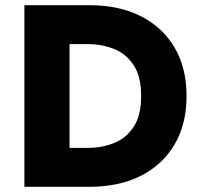

<svg xmlns="http://www.w3.org/2000/svg" viewBox="-20 -720 773 740"><path d="M324 0H74V-700H324Q439 -700 523 -657.5Q607 -615 653 -536.5Q699 -458 699 -350Q699 -242 653 -163.5Q607 -85 523 -42.5Q439 0 324 0ZM318 -550H248V-150H318Q372 -150 419 -168.5Q466 -187 495 -231Q524 -275 524 -350Q524 -425 495 -469Q466 -513 419 -531.5Q372 -550 318 -550Z"/></svg>

Font: Jost*
Style: Bold
Weight: 700
Version: Version 3.7